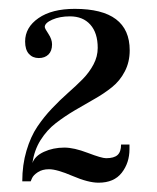

<svg xmlns="http://www.w3.org/2000/svg" viewBox="-20 -753 347 425"><path d="M198.2 -348.6Q175.3 -348.6 140.6 -363.5Q106 -378.4 88.4 -378.4Q73.7 -378.4 63.7 -371.8Q53.7 -365.2 50.8 -358.4L47.9 -351.6H29.3Q29.3 -388.2 38.6 -419.4Q47.9 -450.7 62.5 -472.4Q77.1 -494.1 95 -512.9Q112.8 -531.7 130.6 -547.4Q148.4 -563 163.1 -577.9Q177.7 -592.8 187 -610.4Q196.3 -627.9 196.3 -647Q196.3 -680.2 179.9 -698.5Q163.6 -716.8 134.8 -716.8Q112.3 -716.8 95.7 -709.5Q79.1 -702.1 79.1 -693.4Q79.1 -689.9 87.2 -678Q95.2 -666 95.2 -654.8Q95.2 -640.1 87.2 -632.3Q79.1 -624.5 65.9 -624.5Q52.2 -624.5 43.9 -633.8Q35.6 -643.1 35.6 -661.1Q35.6 -692.4 65.2 -712.9Q94.7 -733.4 145.5 -733.4Q267.1 -733.4 267.1 -641.6Q267.1 -615.7 256.3 -595Q245.6 -574.2 228 -560.1Q210.4 -545.9 188.7 -533.7Q167 -521.5 144.8 -508.3Q122.6 -495.1 103.3 -480.2Q84 -465.3 69.8 -442.9Q55.7 -420.4 51.8 -392.1Q57.1 -407.7 77.4 -417Q97.7 -426.3 122.6 -426.3Q143.6 -426.3 174.3 -414.6Q205.1 -402.8 214.8 -402.8Q232.4 -402.8 240.2 -409.9Q248 -417 248 -433.1H266.6V-422.9Q266.6 -392.6 249.5 -370.6Q232.4 -348.6 198.2 -348.6Z"/></svg>

Font: Imbue
Style: Regular
Weight: 400
Designer: Tyler Finck
Foundry: Etcetera Type Company
Version: Version 0.910